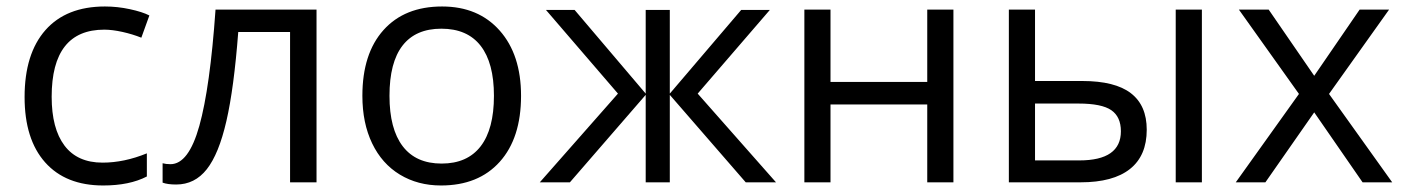

<svg xmlns="http://www.w3.org/2000/svg" viewBox="-20 -565 4354 595"><path d="M299.8 9.8Q183.6 9.8 119.9 -61.8Q56.2 -133.3 56.2 -264.2Q56.2 -398.4 120.8 -471.7Q185.5 -544.9 305.2 -544.9Q343.8 -544.9 382.3 -536.6Q420.9 -528.3 442.9 -517.1L418 -448.2Q391.1 -459 359.4 -466.1Q327.6 -473.1 303.2 -473.1Q140.1 -473.1 140.1 -265.1Q140.1 -166.5 179.9 -113.8Q219.7 -61 297.9 -61Q364.7 -61 435.1 -89.8V-18.1Q381.3 9.8 299.8 9.8Z M960.9 0H878.9V-465.8H718.3Q705.1 -292 681.6 -189.9Q658.2 -87.9 620.8 -40.5Q583.5 6.8 525.9 6.8Q499.5 6.8 483.9 1V-59.1Q494.6 -56.2 508.3 -56.2Q564.5 -56.2 597.7 -174.8Q630.9 -293.5 647.9 -535.2H960.9Z M1594.7 -268.1Q1594.7 -137.2 1528.8 -63.7Q1462.9 9.8 1346.7 9.8Q1274.9 9.8 1219.2 -23.9Q1163.6 -57.6 1133.3 -120.6Q1103 -183.6 1103 -268.1Q1103 -398.9 1168.5 -471.9Q1233.9 -544.9 1350.1 -544.9Q1462.4 -544.9 1528.6 -470.2Q1594.7 -395.5 1594.7 -268.1ZM1187 -268.1Q1187 -165.5 1228 -111.8Q1269 -58.1 1348.6 -58.1Q1428.2 -58.1 1469.5 -111.6Q1510.7 -165 1510.7 -268.1Q1510.7 -370.1 1469.5 -423.1Q1428.2 -476.1 1347.7 -476.1Q1268.1 -476.1 1227.5 -423.8Q1187 -371.6 1187 -268.1Z M1981 -534.2H2055.7V-274.9L2276.9 -534.2H2365.7L2142.1 -274.9L2384.8 0H2291L2055.7 -271V0H1981V-271L1746.1 0H1652.8L1895 -274.9L1671.9 -534.2H1760.7L1981 -274.9Z M2553.7 -535.2V-311H2853.5V-535.2H2934.6V0H2853.5V-241.2H2553.7V0H2472.7V-535.2Z M3187.5 -314H3333.5Q3435.5 -314 3484.6 -276.1Q3533.7 -238.3 3533.7 -163.1Q3533.7 -82.5 3481.7 -41.3Q3429.7 0 3328.6 0H3106.4V-535.2H3187.5ZM3704.6 0H3623.5V-535.2H3704.6ZM3187.5 -244.1V-67.9H3324.7Q3453.6 -67.9 3453.6 -158.2Q3453.6 -203.1 3423.8 -223.6Q3394 -244.1 3322.3 -244.1Z M4005.4 -273.9 3819.3 -535.2H3911.6L4052.7 -330.1L4193.4 -535.2H4284.7L4098.6 -273.9L4294.4 0H4202.6L4052.7 -216.8L3901.4 0H3809.6Z"/></svg>

Font: HunimalSansv1.5
Style: Regular
Weight: 400
Foundry: Ascender Corporation
Version: Version 1.10